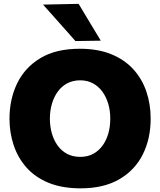

<svg xmlns="http://www.w3.org/2000/svg" viewBox="-20 -988 852 1022"><path d="M409.5 14.5Q310 14.5 238 -15.2Q166 -45 120.2 -97.2Q74.5 -149.5 52.5 -216Q30.5 -282.5 30.5 -355.5Q30.5 -459.5 71.2 -544Q112 -628.5 194.8 -678.5Q277.5 -728.5 404.5 -728.5Q501 -728.5 572 -699.5Q643 -670.5 689.5 -619.5Q736 -568.5 759 -501Q782 -433.5 782 -356.5Q782 -249.5 740 -165.8Q698 -82 615 -33.8Q532 14.5 409.5 14.5ZM407 -153Q446.5 -153 476 -169Q505.5 -185 526 -213.2Q546.5 -241.5 556.8 -278.2Q567 -315 567 -356.5Q567 -399.5 555.8 -436.8Q544.5 -474 523.8 -501.8Q503 -529.5 473.5 -545Q444 -560.5 407 -560.5Q368.5 -560.5 338.5 -544.8Q308.5 -529 288 -501Q267.5 -473 256.5 -435.8Q245.5 -398.5 245.5 -356.5Q245.5 -315 256 -278.2Q266.5 -241.5 286.8 -213.2Q307 -185 337.2 -169Q367.5 -153 407 -153ZM381.5 -769.5Q354 -801 325.5 -832.8Q297 -864.5 268.2 -897.2Q239.5 -930 209 -963.5L398.5 -967.5Q428 -918 457.5 -869.2Q487 -820.5 516.5 -771.5Z"/></svg>

Font: Commissioner Thin ExtraBold
Style: Regular
Weight: 800
Version: Version 1.000